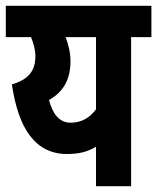

<svg xmlns="http://www.w3.org/2000/svg" viewBox="-20 -642 542 662"><path d="M502 -622H0V-514H87C95 -494 102 -471 102 -449C102 -397 78 -368 21 -351C43 -200 101 -111 211 -111C253 -111 283 -119 311 -136V0H432V-514H502ZM149 -297C193 -322 223 -362 223 -430C223 -461 216 -489 206 -514H311V-265C289 -236 262 -219 223 -219C186 -219 162 -247 149 -297Z"/></svg>

Font: Noto Sans ExtraCondensed
Style: Bold Italic
Weight: 700
Width: 2
Italic angle: -12°
Designer: Monotype Design Team
Foundry: Monotype Imaging Inc.
Version: Version 2.013